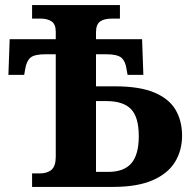

<svg xmlns="http://www.w3.org/2000/svg" viewBox="-20 -734 756 754"><path d="M106 0V-53H136Q166 -53 182.5 -67.5Q199 -82 199 -119V-521H160Q115 -521 99.5 -507.5Q84 -494 79 -463L75 -440H13L18 -580H199V-609Q199 -639 182.5 -650Q166 -661 139 -661H106V-714H451V-661H421Q389 -661 373 -649.5Q357 -638 357 -607V-580H538L543 -440H481L477 -462Q473 -493 457 -507Q441 -521 396 -521H357V-395H432Q527 -395 585 -371Q643 -347 669 -303.5Q695 -260 695 -201Q695 -143 667 -97.5Q639 -52 579 -26Q519 0 424 0ZM405 -59Q467 -59 496 -93Q525 -127 525 -199Q525 -274 494.5 -305.5Q464 -337 398 -337H357V-59Z"/></svg>

Font: Noto Serif
Style: Bold
Weight: 700
Designer: Monotype Design Team
Foundry: Monotype Imaging Inc.
Version: Version 2.014